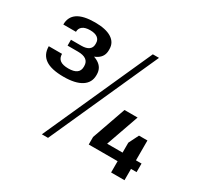

<svg xmlns="http://www.w3.org/2000/svg" viewBox="-149 -903 1157 1105"><g transform="rotate(30 429.0 -350.0)"><path d="M189 -340Q107 -340 67.5 -367.5Q28 -395 28 -450H116Q116 -422 134 -408.5Q152 -395 189 -395Q262 -395 262 -448V-453Q262 -480 243.5 -493.5Q225 -507 189 -507H120V-546H189Q221 -546 238 -558.5Q255 -571 255 -594V-601Q255 -624 238 -636.5Q221 -649 189 -649Q156 -649 139 -636Q122 -623 122 -600H38Q38 -651 76 -676.5Q114 -702 191 -702Q263 -702 301 -678Q339 -654 339 -610V-602Q339 -560 303.5 -538Q268 -516 205 -516V-539Q273 -539 311 -515.5Q349 -492 349 -447V-442Q349 -393 308 -366.5Q267 -340 189 -340ZM570 -709H611L288 9H247ZM510 -125 589 -350H676L590 -105L542 -132H828V-75H510ZM702 -198 735 -264H791V0H702Z"/></g></svg>

Font: Pathway Extreme 72pt SemiBold
Style: Regular
Weight: 600
Designer: Eduardo Rodriguez Tunni
Foundry: Eduardo Rodriguez Tunni
Version: Version 1.001;gftools[0.9.26]